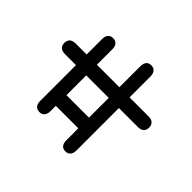

<svg xmlns="http://www.w3.org/2000/svg" viewBox="-184 -1033 1368 1368"><g transform="rotate(-45 500.0 -349.0)"><path d="M80.1 -188.5Q66.4 -202.1 66.4 -224.6Q66.4 -247.1 79.1 -259.8Q94.7 -275.4 127.9 -275.4H248V-502H194.3Q162.1 -502 147.5 -517.6Q133.8 -530.3 133.8 -553.7Q133.8 -577.1 147.5 -589.8Q162.1 -605.5 194.3 -605.5H554.7V-716.8Q554.7 -768.6 597.7 -775.4Q602.5 -776.4 608.4 -776.4Q643.6 -775.4 655.3 -750Q662.1 -736.3 662.1 -716.8V-605.5H817.4Q849.6 -605.5 864.3 -589.8Q877.9 -577.1 877.9 -553.7Q877.9 -530.3 864.3 -517.6Q849.6 -502 817.4 -502H662.1V-275.4H872.1Q905.3 -275.4 920.9 -259.8Q933.6 -247.1 933.6 -224.6Q933.6 -202.1 919.9 -188.5Q904.3 -172.9 872.1 -172.9H662.1V19.5Q662.1 56.6 638.7 70.3Q627 78.1 608.4 78.1Q584 78.1 569.3 63.5Q554.7 48.8 554.7 19.5V-172.9H127.9Q95.7 -172.9 80.1 -188.5ZM554.7 -275.4V-502H355.5V-275.4Z"/></g></svg>

Font: FakePearl
Style: SemiBold
Weight: 400
Version: Version 1.2